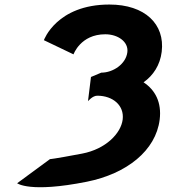

<svg xmlns="http://www.w3.org/2000/svg" viewBox="-20 -790 730 829"><path d="M297.4 -555.3C297.4 -555.3 327.6 -642 434.5 -642C489 -642 535.5 -609.7 529.9 -564.7C523.7 -513.7 468.7 -476.3 417.2 -476.3L372.8 -457.6L359.9 -353C359.9 -353 379.3 -376.8 399.9 -376.8C467.8 -376.8 517.1 -334.3 509.7 -274C502.4 -214.5 437.1 -146.3 334.6 -126.8C207.5 -102.7 195.8 -103 195.8 -103L54 1.2C54 1.2 107.8 44.1 355.3 -5.4C527.1 -39.9 653 -139.7 669.5 -274C678.5 -347.9 650.3 -401.5 599.9 -434.6C641.8 -464.4 671.1 -508.6 678.2 -566.4C692.8 -685.4 606.3 -770.4 452.3 -770.4C224.1 -770.4 169.5 -616.5 169.5 -616.5Z"/></svg>

Font: Hussar
Style: BdSuprExtOblOne
Weight: 700
Foundry: Cannot Into Space Fonts
Version: Version 2.00